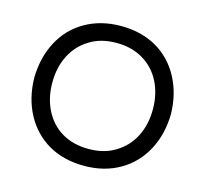

<svg xmlns="http://www.w3.org/2000/svg" viewBox="-102 -807 997 933"><g transform="rotate(15 396.5 -340.5)"><path d="M215.8 -34.2Q139.6 -79.1 97.2 -158.7Q54.7 -238.3 52.7 -340.8Q54.7 -443.4 96.7 -522.5Q138.7 -602.5 216.8 -647.5Q294.9 -692.4 396.5 -692.4Q499 -692.4 577.1 -647.5Q653.3 -602.5 695.8 -522.5Q738.3 -442.4 740.2 -340.8Q738.3 -239.3 696.3 -160.2Q653.3 -79.1 575.7 -34.2Q498 10.7 396.5 10.7Q293.9 10.7 215.8 -34.2ZM531.2 -109.4Q587.9 -143.6 618.7 -203.6Q649.4 -263.7 649.4 -340.8Q649.4 -417 619.1 -477.5Q587.9 -539.1 530.3 -573.2Q472.7 -607.4 396.5 -607.4Q317.4 -607.4 261.7 -572.3Q205.1 -538.1 174.3 -478Q143.6 -418 143.6 -340.8Q143.6 -264.6 173.8 -204.1Q205.1 -141.6 262.2 -107.9Q319.3 -74.2 396.5 -74.2Q475.6 -74.2 531.2 -109.4Z"/></g></svg>

Font: FakePearl
Style: Regular
Weight: 400
Version: Version 1.2